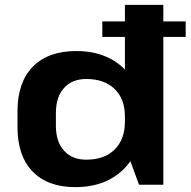

<svg xmlns="http://www.w3.org/2000/svg" viewBox="-20 -760 784 790"><path d="M290 10Q176 10 114 -54.5Q52 -119 52 -237V-303Q52 -421 115 -485.5Q178 -550 294 -550Q374 -550 434 -518.5Q494 -487 527.5 -429Q561 -371 561 -292V-251Q561 -172 527 -113.5Q493 -55 432.5 -22.5Q372 10 290 10ZM335 -103Q410 -103 452 -145Q494 -187 494 -260V-281Q494 -353 451.5 -394Q409 -435 335 -435Q277 -435 243.5 -398Q210 -361 210 -295V-242Q210 -177 243.5 -140Q277 -103 335 -103ZM494 -158V-740H652V0H552ZM744 -672V-608H401V-672Z"/></svg>

Font: Pathway Extreme
Style: Bold
Weight: 700
Designer: Eduardo Rodriguez Tunni
Foundry: Eduardo Rodriguez Tunni
Version: Version 1.001;gftools[0.9.26]